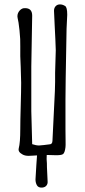

<svg xmlns="http://www.w3.org/2000/svg" viewBox="-20 -704 384 871"><path d="M141 110Q143 68 145 43L148 1Q139 1 129.5 2Q120 3 110 3Q92 3 81 -4Q61 -15 65 -31Q72 -57 72 -119Q72 -154 74 -224Q76 -292 76 -328Q76 -351 74 -399Q71 -452 72 -493Q73 -524 68.5 -566Q64 -608 60 -622Q59 -625 59 -630Q59 -645 69.5 -656.5Q80 -668 94 -667Q126 -667 126 -633Q126 -596 124 -518Q122 -438 122 -402V-335V-200L126 -50Q144 -44 157 -44Q163 -44 179 -46Q200 -49 203 -49Q218 -49 218 -66L229 -291Q230 -305 230 -333V-374Q233 -457 233 -476Q233 -485 231 -529L228 -589L227 -611Q225 -641 225 -655Q225 -668 232.5 -676Q240 -684 252 -684Q264 -684 275 -677Q285 -672 285 -637Q285 -634 282 -574L278 -349Q277 -317 277 -252V-154V-118Q277 -99 277.5 -69.5Q278 -40 277 -36Q274 -11 266 -5Q258 1 229 0Q214 -1 192 -1Q191 11 191.5 17Q192 23 192 26Q193 32 193 55L196 119Q197 130 190.5 138Q184 146 171 147Q154 148 147.5 136.5Q141 125 141 110Z"/></svg>

Font: Amatic SC
Style: Bold
Weight: 700
Designer: Multiple Designers
Foundry: Vernon Adams
Version: Version 2.505